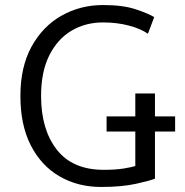

<svg xmlns="http://www.w3.org/2000/svg" viewBox="-20 -728 734 762"><path d="M381 14Q289 14 216.5 -28Q144 -70 102.5 -150.5Q61 -231 61 -347Q61 -463 105.5 -543.5Q150 -624 224.5 -666Q299 -708 389 -708Q468 -708 519 -691Q570 -674 592 -660L567 -594Q539 -614 491.5 -626.5Q444 -639 389 -639Q319 -639 263.5 -606Q208 -573 175.5 -508Q143 -443 143 -347Q143 -214 205.5 -134Q268 -54 392 -54Q440 -54 472.5 -59.5Q505 -65 517 -69V-206H403V-266H517V-357H595V-266H675V-206H595V-19Q576 -11 519.5 1.5Q463 14 381 14Z"/></svg>

Font: Ubuntu Sans
Style: Regular
Weight: 400
Designer: Dalton Maag Ltd
Foundry: Dalton Maag Ltd
Version: Version 1.006; ttfautohint (v1.8.4.7-5d5b)